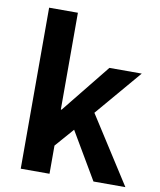

<svg xmlns="http://www.w3.org/2000/svg" viewBox="-88 -868 780 937"><g transform="rotate(10 302.0 -399.0)"><path d="M79.1 0V-797.9H221.7V-318.4H225.6L419.9 -559.6H580.1L385.7 -331.1L597.7 0H439.5L302.7 -232.4L221.7 -139.6V0Z"/></g></svg>

Font: Nasu
Style: Bold
Weight: 700
Designer: Ryoko NISHIZUKA (kana &amp; ideographs); Paul D. Hunt (Latin, Greek &amp; Cyrillic); Wenlong ZHANG (bopomofo); Sandoll C
Version: Version 2014.1215